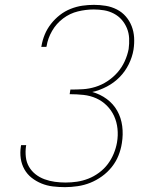

<svg xmlns="http://www.w3.org/2000/svg" viewBox="-20 -763 640 791"><path d="M248 8Q222 8 197.5 5Q173 2 151 -7Q129 -16 110.5 -30.5Q92 -45 80.5 -65.5Q69 -86 65.5 -110Q62 -134 66 -160L67 -165H88L87 -160Q84 -138 86.5 -116Q89 -94 99.5 -76Q110 -58 126.5 -45Q143 -32 163.5 -24.5Q184 -17 206 -14Q228 -11 250 -11Q274 -11 297.5 -14.5Q321 -18 344 -27Q367 -36 388 -51.5Q409 -67 424 -87Q439 -107 448.5 -130Q458 -153 462 -176Q467 -205 464 -233Q461 -261 450 -285Q439 -309 420 -328Q401 -347 376.5 -358Q352 -369 324 -372Q296 -375 267 -375L270 -394Q296 -394 321.5 -395.5Q347 -397 373 -405Q399 -413 422.5 -428.5Q446 -444 464 -464.5Q482 -485 493.5 -510Q505 -535 510 -561Q513 -583 512 -605Q511 -627 503 -646.5Q495 -666 481.5 -681.5Q468 -697 449 -707Q430 -717 409 -720.5Q388 -724 366 -724Q334 -724 301 -716Q268 -708 240 -687Q212 -666 194.5 -635.5Q177 -605 172 -573L171 -570H150L151 -574Q155 -598 164.5 -621Q174 -644 190 -664.5Q206 -685 226.5 -701Q247 -717 271 -726.5Q295 -736 319 -739.5Q343 -743 367 -743Q392 -743 416 -739Q440 -735 461.5 -724Q483 -713 498.5 -695Q514 -677 522.5 -655Q531 -633 532.5 -608.5Q534 -584 530 -558Q525 -528 510.5 -498.5Q496 -469 473 -445.5Q450 -422 420.5 -406.5Q391 -391 360 -384Q393 -375 420 -355Q447 -335 463 -306.5Q479 -278 483.5 -243.5Q488 -209 482 -173Q478 -147 468 -122Q458 -97 440.5 -75Q423 -53 400 -36.5Q377 -20 352 -10Q327 0 300 4Q273 8 248 8Z"/></svg>

Font: Iosevka HT Thin Extended
Style: Italic
Weight: 100
Width: 7
Italic angle: -9°
Monospace: yes
Designer: Belleve Invis
Foundry: Belleve Invis
Version: Version 32.3.0; ttfautohint (v1.8.4)